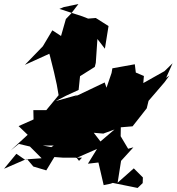

<svg xmlns="http://www.w3.org/2000/svg" viewBox="-48 -865 874 950"><path d="M766 -513 661 -454 664 -489 624 -506 619 -547 508 -527 504 -504 479 -431 470 -457 323 -387 336 -395 228 -365 278 -391 341 -420 348 -488 421 -534 426 -554 434 -672 471 -624 489 -736 426 -776 388 -773 360 -784 246 -821 268 -830 340 -845 304 -798 278 -771 254 -687 211 -715 164 -636 75 -544 196 -599 199 -589 219 -509 233 -446 242 -394 181 -320H117L118 -274L44 -241L89 -198L4 -120L45 -153L100 -140L158 -82L74 -76L33 -104L-28 -30L85 -79L117 -41L181 -22L221 -88L262 -85H358L343 -69L270 -164L327 -218L206 -137L163 -145H238L252 -157L329 -83L432 -128L387 -55L439 -61L465 51L499 44L510 40L633 65L658 41L659 13L614 -32L534 39L551 -69L612 -136L586 -129L549 -191L550 -251L449 -165L416 -208L463 -204L548 -235L608 -240L678 -329L687 -366L766 -458L790 -491L774 -480L806 -552Z"/></svg>

Font: Hussar Lance
Style: Italic
Weight: 700
Foundry: Cannot Into Space Fonts, PlusOne Fonts
Version: Version 2.27